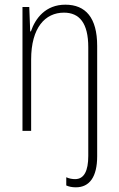

<svg xmlns="http://www.w3.org/2000/svg" viewBox="-20 -559 507 820"><path d="M304 241C362 241 395 197 395 108V-363C395 -483 346 -539 259 -539C175 -539 131 -481 112 -425H109L105 -529H76V0H113V-305C113 -441 173 -505 253 -505C319 -505 357 -461 357 -357V107C357 171 339 206 301 206C289 206 276 204 263 198V233C274 238 287 241 304 241Z"/></svg>

Font: Noto Sans Devanagari Condensed ExtraLight
Style: Regular
Weight: 200
Width: 3
Designer: Jelle Bosma - Monotype Design Team
Foundry: Monotype Imaging Inc.
Version: Version 2.004